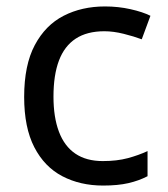

<svg xmlns="http://www.w3.org/2000/svg" viewBox="-20 -566 520 596"><path d="M300 10Q229 10 173.5 -19Q118 -48 86.5 -109Q55 -170 55 -265Q55 -364 88 -426Q121 -488 177.5 -517Q234 -546 306 -546Q347 -546 385 -537.5Q423 -529 447 -517L420 -444Q396 -453 364 -461Q332 -469 304 -469Q250 -469 215 -446Q180 -423 163 -378Q146 -333 146 -266Q146 -202 163 -157Q180 -112 214 -89Q248 -66 299 -66Q343 -66 376.5 -75Q410 -84 438 -97V-19Q411 -5 378.5 2.5Q346 10 300 10Z"/></svg>

Font: Noto Sans Gurmukhi
Style: Regular
Weight: 400
Designer: Jelle Bosma - Monotype Design Team
Foundry: Monotype Imaging Inc.
Version: Version 2.003